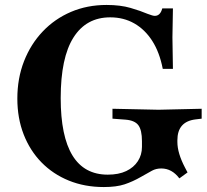

<svg xmlns="http://www.w3.org/2000/svg" viewBox="-20 -744 836 775"><path d="M399 11Q322 11 258 -15Q194 -41 147.5 -88.5Q101 -136 75.5 -201.5Q50 -267 50 -346Q50 -428 77 -497Q104 -566 152.5 -617Q201 -668 266.5 -696Q332 -724 410 -724Q466 -724 507 -712Q548 -700 576 -688Q587 -684 593.5 -682Q600 -680 605 -680Q627 -680 635 -710H678L676 -593L678 -466H637Q624 -533 594.5 -579Q565 -625 522 -649.5Q479 -674 425 -674Q328 -674 276.5 -592.5Q225 -511 225 -348Q225 -194 272.5 -116.5Q320 -39 415 -39Q459 -39 489.5 -53.5Q520 -68 536.5 -93.5Q553 -119 553 -151V-174Q553 -219 538.5 -238.5Q524 -258 487 -261L434 -265V-305L620 -301L794 -305V-265L769 -262Q696 -253 696 -178V-171Q696 -126 727 -67L737 -48L704 -24Q674 -64 631 -64Q610 -64 593.5 -55Q577 -46 549 -30Q516 -11 483 0Q450 11 399 11Z"/></svg>

Font: Baskervville
Style: Bold
Weight: 700
Version: Version 1.100